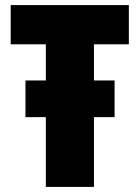

<svg xmlns="http://www.w3.org/2000/svg" viewBox="-20 -734 548 754"><path d="M160 0V-274H80V-418H160V-560H22V-714H486V-560H349V-418H430V-274H349V0Z"/></svg>

Font: Noto Sans Display SemiCondensed Black
Style: Regular
Weight: 900
Width: 4
Designer: Monotype Design Team
Foundry: Monotype Imaging Inc.
Version: Version 1.900